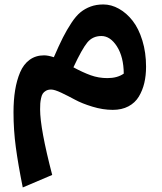

<svg xmlns="http://www.w3.org/2000/svg" viewBox="-20 -471 719 853"><path d="M439 -451.2Q474.6 -451.2 508.5 -432.1Q542.5 -413.1 569.3 -378.7Q596.2 -344.2 612.5 -291Q628.9 -237.8 628.9 -174.8Q628.9 -135.3 621.1 -102.3Q613.3 -69.3 596.7 -41.7Q580.1 -14.2 550.5 1.5Q521 17.1 481 17.1Q437 17.1 390.6 2.9Q344.2 -11.2 313.2 -28.1Q282.2 -44.9 252.2 -59.1Q222.2 -73.2 207 -73.2Q193.8 -73.2 184.3 -67.9Q174.8 -62.5 169.9 -54.9Q165 -47.4 162.4 -34.4Q159.7 -21.5 158.9 -11Q158.2 -0.5 158.2 15.1Q158.2 100.1 211.9 306.2L81.1 361.8Q60.5 259.3 50.3 183.1Q40 106.9 40 27.8Q40 -25.9 47.1 -69.8Q54.2 -113.8 69.3 -149.7Q84.5 -185.5 111.6 -205.3Q138.7 -225.1 175.8 -225.1Q193.4 -225.1 219.2 -216.8Q242.2 -270 259.5 -304.2Q276.9 -338.4 297.1 -369.1Q317.4 -399.9 337.4 -416.3Q357.4 -432.6 382.6 -441.9Q407.7 -451.2 439 -451.2ZM457 -124Q501.5 -124 529.8 -144Q529.3 -217.8 499.8 -264.4Q470.2 -311 430.2 -311Q391.6 -311 367.9 -282.2Q344.2 -253.4 306.2 -171.9Q347.7 -149.4 382.8 -136.7Q418 -124 457 -124Z"/></svg>

Font: FiraGO SemiBold
Style: Italic
Weight: 600
Italic angle: -8°
Designer: bBox Type GmbH
Foundry: bBox Type GmbH
Version: Version 1.001;PS 001.001;hotconv 1.0.88;makeotf.lib2.5.64775